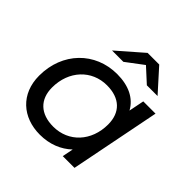

<svg xmlns="http://www.w3.org/2000/svg" viewBox="-191 -898 1064 1064"><g transform="rotate(45 341.0 -365.5)"><path d="M415 -683 498 -607H582L465 -737H374L225 -607H314ZM547 -530 529 -440C495 -502 429 -535 338 -535C166 -535 38 -405 38 -223C38 -80 137 6 272 6C348 6 412 -20 459 -65L446 0H538L643 -530ZM293 -78C192 -78 135 -134 135 -227C135 -358 223 -451 342 -451C443 -451 500 -396 500 -302C500 -171 413 -78 293 -78Z"/></g></svg>

Font: AWKNG-Font Medium
Style: Italic
Weight: 500
Italic angle: -11.3°
Designer: Awakening Church
Foundry: Awakening Church
Version: Version 1.700;PS 001.700;hotconv 1.0.88;makeotf.lib2.5.64775